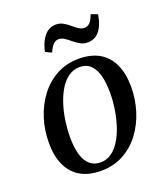

<svg xmlns="http://www.w3.org/2000/svg" viewBox="-138 -839 819 946"><g transform="rotate(-20 271.5 -366.0)"><path d="M313.5 -546Q378 -546 421.5 -520.2Q465 -494.5 487.2 -445.8Q509.5 -397 509.5 -328Q509.5 -263 490.5 -202.2Q471.5 -141.5 435.2 -93.2Q399 -45 347 -17Q295 11 230 11Q166 11 122.2 -14.5Q78.5 -40 56.2 -88.5Q34 -137 34 -204.5Q33.5 -270.5 52.8 -331.8Q72 -393 108.5 -441.5Q145 -490 196.8 -518Q248.5 -546 313.5 -546ZM303.5 -506Q270 -506 243.8 -487Q217.5 -468 198.2 -435.8Q179 -403.5 166.2 -363.2Q153.5 -323 147.5 -280Q141.5 -237 141.5 -196.5Q141.5 -140 153.2 -102.8Q165 -65.5 187.2 -47.2Q209.5 -29 241 -29Q274 -29 300 -47.8Q326 -66.5 345.2 -98.8Q364.5 -131 377 -171Q389.5 -211 395.8 -253.8Q402 -296.5 402 -336.5Q402 -389 391.8 -426.8Q381.5 -464.5 360 -485.2Q338.5 -506 303.5 -506ZM169 -634.5Q177 -670.5 190.8 -694.5Q204.5 -718.5 223.2 -730.8Q242 -743 263.5 -743Q286 -743 303 -733.2Q320 -723.5 334.5 -711Q349 -698.5 363.2 -688.8Q377.5 -679 394 -679Q408.5 -679 421 -690.5Q433.5 -702 444 -732L478.5 -719.5Q472 -680 458.8 -654.8Q445.5 -629.5 426.8 -617.8Q408 -606 384.5 -606Q363 -606 345.8 -615.8Q328.5 -625.5 313.2 -638.2Q298 -651 283.5 -660.8Q269 -670.5 254 -670.5Q237.5 -670.5 225.2 -658.5Q213 -646.5 201 -619Z"/></g></svg>

Font: Merriweather 72pt
Style: Italic
Weight: 400
Italic angle: -7.8°
Version: Version 2.101